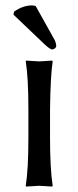

<svg xmlns="http://www.w3.org/2000/svg" viewBox="-20 -687 290 710"><path d="M85 -280.8Q85 -399.9 75.2 -460L76.2 -462.9Q78.1 -462.9 125 -460Q125 -460 172.9 -462.9L174.8 -460Q166.5 -405.8 165 -280.8V-179.2Q165 -63 174.8 0L172.9 2.9Q170.9 2.9 125 0Q125 0 76.2 2.9L75.2 0Q85 -61 85 -179.2ZM111.8 -665 182.1 -539.1Q188 -526.4 188 -515.1Q185.1 -506.3 172.9 -503.9Q163.6 -505.4 144 -523.9L29.8 -632.8L32.2 -644Q64 -666.5 97.2 -667Q104 -667 111.8 -665Z"/></svg>

Font: Linux Biolinum Capitals O
Style: Small Caps
Weight: 400
Designer: Philipp H. Poll
Foundry: Philipp H. Poll
Version: Version 1.0.4